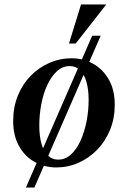

<svg xmlns="http://www.w3.org/2000/svg" viewBox="-20 -740 573 860"><path d="M96 100 393 -580H431L134 100ZM300 -479Q353 -479 397 -454.5Q441 -430 467.5 -383.5Q494 -337 494 -271Q494 -210 473 -158.5Q452 -107 415.5 -69.5Q379 -32 332 -11Q285 10 232 10Q180 10 135.5 -14.5Q91 -39 65 -86Q39 -133 39 -198Q39 -259 59.5 -310.5Q80 -362 116.5 -399.5Q153 -437 200.5 -458Q248 -479 300 -479ZM240 -25Q273 -25 298 -48Q323 -71 340.5 -109.5Q358 -148 367.5 -195.5Q377 -243 377 -292Q377 -338 367.5 -372Q358 -406 339 -425Q320 -444 293 -444Q260 -444 235 -421Q210 -398 192 -359.5Q174 -321 165 -273.5Q156 -226 156 -178Q156 -131 165.5 -97Q175 -63 194 -44Q213 -25 240 -25ZM456 -720 319 -545H289L343 -720Z"/></svg>

Font: Brygada 1918 SemiBold
Style: Italic
Weight: 600
Italic angle: -8°
Designer: Mateusz Machalski | Borys Kosmynka | Przemek Hoffer
Foundry: NIEPODLEGLA 2018
Version: Version 3.006